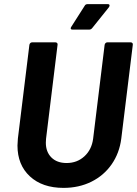

<svg xmlns="http://www.w3.org/2000/svg" viewBox="-20 -906 666 934"><path d="M65 -198Q65 -208 67 -232L123 -688Q124 -693 127.5 -696.5Q131 -700 136 -700H250Q255 -700 258 -696.5Q261 -693 260 -688L204 -231Q203 -224 203 -212Q203 -167 230 -140Q257 -113 304 -113Q355 -113 390.5 -145.5Q426 -178 433 -231L489 -688Q490 -693 493.5 -696.5Q497 -700 502 -700H616Q621 -700 624 -696.5Q627 -693 626 -688L570 -232Q561 -161 523 -106.5Q485 -52 424.5 -22Q364 8 289 8Q186 8 125.5 -48Q65 -104 65 -198ZM407 -886H504Q513 -886 513 -879Q513 -876 510 -871L429 -770Q423 -762 414 -762H333Q324 -762 324 -768Q324 -772 327 -776L392 -878Q396 -886 407 -886Z"/></svg>

Font: Barlow
Style: Bold Italic
Weight: 700
Italic angle: -7°
Designer: Jeremy Tribby
Foundry: Tribby Type
Version: Version 1.422